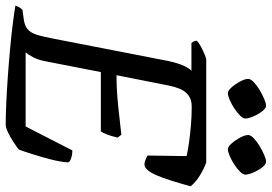

<svg xmlns="http://www.w3.org/2000/svg" viewBox="-170 -794 954 674"><g transform="rotate(90 307.0 -457.0)"><path d="M407 0Q376 0 332 -2Q288 -4 238.5 -7.5Q189 -11 140.5 -15.5Q92 -20 52.5 -25Q13 -30 -10 -34Q-8 -42 -3.5 -49Q1 -56 5 -59L35 -63Q59 -66 71.5 -76Q84 -86 91 -106.5Q98 -127 105 -164L184 -570Q192 -607 202 -627.5Q212 -648 219 -652H121Q119 -654 116 -659Q113 -664 113 -671Q120 -678 134 -685.5Q148 -693 161.5 -698.5Q175 -704 180 -704H540Q563 -696 587 -681Q611 -666 624 -649Q614 -613 603.5 -579.5Q593 -546 582 -522.5Q571 -499 559 -491Q549 -484 534.5 -489.5Q520 -495 516 -498L518 -635Q501 -639 473.5 -643Q446 -647 413 -650Q380 -653 344 -653Q319 -653 304 -641Q289 -629 281.5 -610.5Q274 -592 270 -571L234 -389Q275 -389 311 -392Q347 -395 380 -399Q413 -403 443 -406L453 -393Q448 -371 442 -355.5Q436 -340 431 -334H223L185 -139Q180 -113 170.5 -95.5Q161 -78 154 -70H414L498 -234Q514 -234 527.5 -229Q541 -224 540 -217Q538 -191 529.5 -158Q521 -125 511.5 -95Q502 -65 495 -46Q485 -38 468 -27Q451 -16 434.5 -8Q418 0 407 0ZM494 -780Q485 -780 473.5 -793Q462 -806 453 -823Q444 -840 444 -851Q444 -860 455.5 -871Q467 -882 483 -891.5Q499 -901 514 -907.5Q529 -914 537 -914Q547 -914 557.5 -900.5Q568 -887 575.5 -869.5Q583 -852 583 -841Q583 -833 572.5 -822.5Q562 -812 547.5 -802.5Q533 -793 518 -786.5Q503 -780 494 -780ZM297 -780Q288 -780 276.5 -793Q265 -806 256 -823Q247 -840 247 -851Q247 -860 258.5 -871Q270 -882 286 -891.5Q302 -901 317.5 -907.5Q333 -914 341 -914Q350 -914 360.5 -900.5Q371 -887 378.5 -870Q386 -853 386 -841Q386 -833 375.5 -822.5Q365 -812 350.5 -802.5Q336 -793 321 -786.5Q306 -780 297 -780Z"/></g></svg>

Font: Texturina 12pt Medium
Style: Italic
Weight: 500
Italic angle: -11°
Designer: Guillermo Torres Carreño
Foundry: Omnibus-Type
Version: Version 1.002